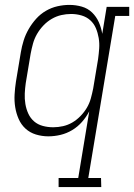

<svg xmlns="http://www.w3.org/2000/svg" viewBox="-20 -548 547 783"><path d="M219 215V178H299L344 -94Q332 -71 314.5 -51Q297 -31 274.5 -17.5Q252 -4 227 2Q202 8 177 8Q151 8 126.5 0.5Q102 -7 84 -23.5Q66 -40 56 -63Q46 -86 42 -111Q38 -136 39.5 -162.5Q41 -189 45 -215L65 -335Q69 -359 76.5 -383Q84 -407 97 -429.5Q110 -452 127.5 -471.5Q145 -491 167.5 -504Q190 -517 214.5 -522.5Q239 -528 263 -528Q289 -528 313.5 -521Q338 -514 355.5 -497Q373 -480 383 -457.5Q393 -435 397 -410L415 -520H507V-483H450L340 178H392L393 215ZM197 -29Q217 -29 237 -33.5Q257 -38 275 -48.5Q293 -59 308.5 -75Q324 -91 334.5 -109Q345 -127 350.5 -147Q356 -167 360 -187L380 -307Q383 -329 384.5 -350.5Q386 -372 382.5 -393Q379 -414 371 -433Q363 -452 348 -465.5Q333 -479 312.5 -485Q292 -491 270 -491Q250 -491 230 -486.5Q210 -482 191 -471Q172 -460 156.5 -443.5Q141 -427 130.5 -408.5Q120 -390 114.5 -370Q109 -350 105 -329L85 -209Q82 -188 81 -166.5Q80 -145 83.5 -124Q87 -103 95.5 -84.5Q104 -66 119 -53Q134 -40 154.5 -34.5Q175 -29 197 -29Z"/></svg>

Font: Iosevka Curly Slab Extralight
Style: Italic
Weight: 200
Italic angle: -9°
Monospace: yes
Designer: Belleve Invis
Foundry: Belleve Invis
Version: Version 22.1.2; ttfautohint (v1.8.4)